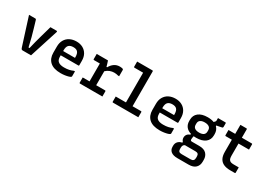

<svg xmlns="http://www.w3.org/2000/svg" viewBox="4 -1760 4192 3021"><g transform="rotate(30 2100.0 -250.0)"><path d="M159 -536Q169 -536 174 -522Q193 -458 212.5 -392.5Q232 -327 252 -252.5Q272 -178 292 -87H310Q342 -222 372 -327.5Q402 -433 431 -536H542Q550 -536 553 -531Q556 -526 554 -519Q513 -389 471 -259.5Q429 -130 388 0H237Q222 0 215 -6.5Q208 -13 200 -38Q164 -151 123.5 -278.5Q83 -406 42 -536Z M902 -547Q967 -547 1017 -520.5Q1067 -494 1095.5 -444Q1124 -394 1124 -324V-244Q1124 -234 1114 -234H792V-211Q792 -155 819 -128Q837 -110 865.5 -102Q894 -94 931 -94Q984 -94 1022 -102.5Q1060 -111 1095 -127H1113V-35Q1113 -30 1109 -27Q1100 -17 1072 -8.5Q1044 0 1007 5.5Q970 11 930 11Q800 11 735.5 -48Q671 -107 671 -211V-322Q671 -393 700.5 -443.5Q730 -494 782 -520.5Q834 -547 902 -547ZM902 -445Q847 -445 819.5 -417.5Q792 -390 792 -326V-311H1007V-328Q1007 -392 979 -420Q954 -445 902 -445Z M1266 -105H1390V-430H1283Q1272 -430 1272 -441V-536H1476Q1476 -536 1482 -519Q1488 -502 1495 -478.5Q1502 -455 1507 -436H1519Q1546 -486 1588.5 -516Q1631 -546 1690 -546Q1737 -546 1749 -532Q1753 -529 1753 -521V-408H1735Q1698 -419 1659 -419Q1621 -419 1582.5 -405Q1544 -391 1511 -359V-105H1673Q1684 -105 1684 -94V0H1277Q1266 0 1266 -11Z M1866 -105H2052V-645H1894Q1883 -645 1883 -656V-750H2161Q2172 -750 2172 -739V-105H2326Q2337 -105 2337 -94V0H1877Q1866 0 1866 -11Z M2702 -547Q2767 -547 2817 -520.5Q2867 -494 2895.5 -444Q2924 -394 2924 -324V-244Q2924 -234 2914 -234H2592V-211Q2592 -155 2619 -128Q2637 -110 2665.5 -102Q2694 -94 2731 -94Q2784 -94 2822 -102.5Q2860 -111 2895 -127H2913V-35Q2913 -30 2909 -27Q2900 -17 2872 -8.5Q2844 0 2807 5.5Q2770 11 2730 11Q2600 11 2535.5 -48Q2471 -107 2471 -211V-322Q2471 -393 2500.5 -443.5Q2530 -494 2582 -520.5Q2634 -547 2702 -547ZM2702 -445Q2647 -445 2619.5 -417.5Q2592 -390 2592 -326V-311H2807V-328Q2807 -392 2779 -420Q2754 -445 2702 -445Z M3285 -547Q3352 -547 3401 -528L3423 -552Q3429 -559 3429 -572V-616H3564Q3575 -616 3575 -605V-541Q3575 -531 3571.5 -526.5Q3568 -522 3555 -519Q3542 -516 3512 -510L3464 -501V-489Q3510 -444 3510 -372V-349Q3510 -268 3451.5 -221.5Q3393 -175 3285 -175Q3261 -175 3240 -177Q3236 -158 3234 -143.5Q3232 -129 3232 -115Q3232 -89 3259 -89H3394Q3480 -89 3522 -46Q3564 -3 3564 65V99Q3564 166 3522 208Q3480 250 3394 250H3191Q3114 250 3074.5 219Q3035 188 3035 131V113Q3035 68 3062.5 38Q3090 8 3137 0V-15Q3126 -27 3119 -43Q3112 -59 3112 -78Q3112 -147 3185 -174V-188Q3124 -206 3092 -247.5Q3060 -289 3060 -349V-372Q3060 -453 3118.5 -500Q3177 -547 3285 -547ZM3285 -453Q3233 -453 3205 -432.5Q3177 -412 3177 -372V-349Q3177 -316 3197 -296Q3224 -269 3285 -269Q3337 -269 3364.5 -289.5Q3392 -310 3392 -349V-372Q3392 -406 3372 -426Q3343 -453 3285 -453ZM3218 162H3381Q3413 162 3429 146Q3437 138 3440.5 125.5Q3444 113 3444 99V73Q3444 43 3430 28.5Q3416 14 3381 14H3204Q3199 14 3194 13Q3172 22 3163.5 39Q3155 56 3155 78V106Q3155 134 3169 148Q3183 162 3218 162Z M4100 -107V-11Q4100 0 4089 0H4003Q3938 0 3889.5 -20.5Q3841 -41 3814.5 -87Q3788 -133 3788 -210V-430H3677Q3666 -430 3666 -441V-536H3788V-700H3898Q3909 -700 3909 -689V-536H4089Q4100 -536 4100 -525V-430H3909V-214Q3909 -183 3914 -162Q3919 -141 3932 -129Q3943 -117 3962.5 -112Q3982 -107 4008 -107Z"/></g></svg>

Font: Recursive Mn Lnr St SmB
Style: Regular
Weight: 600
Monospace: yes
Version: Version 1.079;hotconv 1.0.112;makeotfexe 2.5.65598; ttfautoh